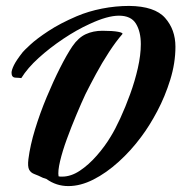

<svg xmlns="http://www.w3.org/2000/svg" viewBox="-20 -621 613 649"><path d="M211 8Q170 8 137 -16L125 -20Q109 -28 96.5 -32.5Q84 -37 78.5 -47.5Q73 -58 76 -83Q82 -130 98.5 -184Q115 -238 137.5 -292Q160 -346 183 -391.5Q206 -437 225 -465Q245 -494 270 -505.5Q295 -517 326 -517Q361 -517 379.5 -513.5Q398 -510 393 -505Q372 -481 348.5 -445Q325 -409 304.5 -371Q284 -333 269 -303Q255 -273 238 -232.5Q221 -192 206 -151Q191 -110 183 -76Q175 -42 178 -25Q181 -24 184 -24Q187 -24 190 -24Q220 -24 250 -44Q280 -64 307.5 -95.5Q335 -127 354 -159Q369 -183 386.5 -221Q404 -259 420 -303Q436 -347 446 -391Q456 -435 456 -472Q456 -514 439.5 -541Q423 -568 382 -568Q343 -568 283 -540Q239 -520 193.5 -489.5Q148 -459 110.5 -425Q73 -391 52 -357Q46 -358 32.5 -358.5Q19 -359 19 -375Q19 -384 27 -400.5Q35 -417 57 -445Q61 -450 82.5 -470Q104 -490 143.5 -516Q183 -542 239 -566Q279 -583 325 -592Q371 -601 417 -601Q503 -600 538 -560.5Q573 -521 573 -463Q573 -408 555.5 -351.5Q538 -295 511.5 -245Q485 -195 457 -158Q423 -112 381 -74Q339 -36 295.5 -14Q252 8 211 8Z"/></svg>

Font: Praise
Style: Regular
Weight: 400
Designer: Robert E. Leuschke
Foundry: Robert E. Leuschke
Version: Version 1.100; ttfautohint (v1.8.3)